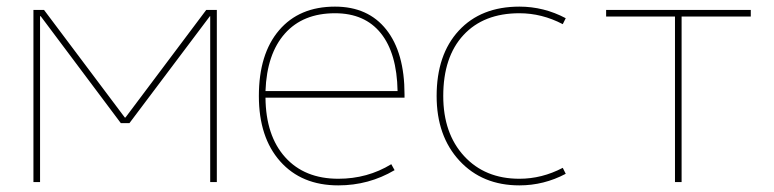

<svg xmlns="http://www.w3.org/2000/svg" viewBox="-20 -550 2339 580"><path d="M359 -195 603 -520H635V0H615V-501H614L371 -178H345L103 -501H101V0H81V-520H113L357 -195Z M782 -275H1181Q1179 -389 1130.5 -449.5Q1082 -510 992 -510Q895 -510 840.5 -448.5Q786 -387 782 -275ZM782 -255Q783 -140 841.5 -75Q900 -10 1002 -10Q1090 -10 1162 -54L1172 -36Q1094 10 1002 10Q891 10 826.5 -62.5Q762 -135 762 -260Q762 -387 823 -458.5Q884 -530 992 -530Q1092 -530 1147 -460.5Q1202 -391 1202 -265V-255Z M1680 -43 1689 -25Q1623 10 1549 10Q1437 10 1368 -64.5Q1299 -139 1299 -260Q1299 -385 1366 -457.5Q1433 -530 1549 -530Q1623 -530 1689 -495L1680 -477Q1617 -510 1549 -510Q1441 -510 1380 -444Q1319 -378 1319 -260Q1319 -147 1382 -78.5Q1445 -10 1549 -10Q1617 -10 1680 -43Z M2248 -500H2039V0H2019V-500H1811V-520H2248Z"/></svg>

Font: M PLUS 1p Thin
Style: Regular
Weight: 250
Version: Version 1.062